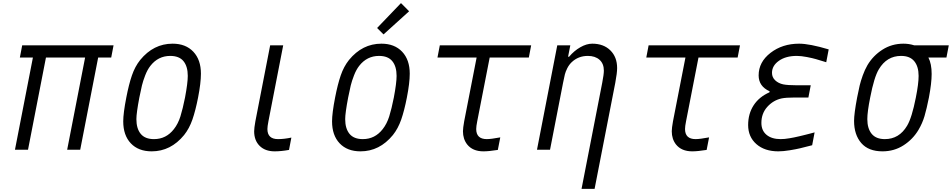

<svg xmlns="http://www.w3.org/2000/svg" viewBox="-20 -956 6078 1226"><path d="M606.8 -588.5 492.2 0H408.9L523.4 -588.5H273.4L158.9 0H75.5L190.1 -588.5H106.8L121.7 -666.7H705.1L690.1 -588.5Z M948.6 10.4Q863.9 10.4 815.4 -40.7Q766.9 -91.8 766.9 -181Q766.9 -233.1 786.5 -333.3Q802.7 -417.3 822.3 -474.3Q841.8 -531.2 875 -572.9Q960.3 -677.1 1082 -677.1Q1166 -677.1 1214.5 -625.7Q1263 -574.2 1263 -485.7Q1263 -426.4 1244.8 -333.3Q1228.5 -250 1208.7 -192.7Q1188.8 -135.4 1155.6 -93.8Q1070.3 10.4 948.6 10.4ZM1179 -471.4Q1179 -531.9 1151.7 -565.4Q1124.3 -599 1067.1 -599Q989.6 -599 940.1 -535.2Q921.2 -511.1 907.2 -474.9Q893.2 -438.8 886.4 -410.5Q879.6 -382.2 869.8 -333.3Q850.9 -233.7 850.9 -195.3Q850.9 -134.8 878.6 -101.2Q906.2 -67.7 963.5 -67.7Q1041 -67.7 1090.5 -131.5Q1117.2 -165.4 1132.2 -213.2Q1147.1 -261.1 1161.5 -333.3Q1179 -426.4 1179 -471.4Z M1687.5 -132.2Q1687.5 -67.7 1755.2 -67.7Q1794.3 -67.7 1840.5 -77.5L1825.5 1.3Q1774.7 10.4 1733.7 10.4Q1673.2 10.4 1638 -24.4Q1602.9 -59.2 1602.9 -117.8Q1602.9 -138 1610.7 -181.6L1705.1 -666.7H1788.4L1694 -181.6Q1687.5 -147.8 1687.5 -132.2Z M2281.9 10.4Q2197.3 10.4 2148.8 -40.7Q2100.3 -91.8 2100.3 -181Q2100.3 -233.1 2119.8 -333.3Q2136.1 -417.3 2155.6 -474.3Q2175.1 -531.2 2208.3 -572.9Q2293.6 -677.1 2415.4 -677.1Q2499.3 -677.1 2547.9 -625.7Q2596.4 -574.2 2596.4 -485.7Q2596.4 -426.4 2578.1 -333.3Q2561.8 -250 2542 -192.7Q2522.1 -135.4 2488.9 -93.8Q2403.6 10.4 2281.9 10.4ZM2512.4 -471.4Q2512.4 -531.9 2485 -565.4Q2457.7 -599 2400.4 -599Q2322.9 -599 2273.4 -535.2Q2254.6 -511.1 2240.6 -474.9Q2226.6 -438.8 2219.7 -410.5Q2212.9 -382.2 2203.1 -333.3Q2184.2 -233.7 2184.2 -195.3Q2184.2 -134.8 2211.9 -101.2Q2239.6 -67.7 2296.9 -67.7Q2374.3 -67.7 2423.8 -131.5Q2450.5 -165.4 2465.5 -213.2Q2480.5 -261.1 2494.8 -333.3Q2512.4 -426.4 2512.4 -471.4ZM2540.4 -936.2 2592.4 -884.1 2429 -736.3 2388 -777.3Z M3020.8 -132.2Q3020.8 -67.7 3088.5 -67.7Q3115.2 -67.7 3174.5 -78.8L3158.9 1.3Q3101.6 10.4 3067.1 10.4Q2998 10.4 2962.9 -33.9Q2936.2 -68.4 2936.2 -117.8Q2936.2 -138 2944 -181.6L3023.4 -588.5H2773.4L2788.4 -666.7H3371.7L3356.8 -588.5H3106.8L3027.3 -181.6Q3020.8 -149.1 3020.8 -132.2Z M3835.9 -505.2Q3835.9 -549.5 3808.3 -574.2Q3780.6 -599 3733.7 -599Q3672.5 -599 3630.2 -558.6Q3613.3 -542.3 3602.2 -520.2Q3591.1 -498 3586.9 -480.8Q3582.7 -463.5 3575.5 -427.7L3492.2 0H3408.9L3538.4 -666.7H3621.7L3607.4 -593.8H3613.9Q3645.8 -631.5 3685.5 -654.3Q3725.3 -677.1 3761.7 -677.1Q3834 -677.1 3877.3 -634.4Q3920.6 -591.8 3920.6 -521.5Q3920.6 -490.2 3908.9 -427.7L3776.7 250H3693.4L3825.5 -427.7Q3835.9 -481.1 3835.9 -505.2Z M4354.2 -132.2Q4354.2 -67.7 4421.9 -67.7Q4448.6 -67.7 4507.8 -78.8L4492.2 1.3Q4434.9 10.4 4400.4 10.4Q4331.4 10.4 4296.2 -33.9Q4269.5 -68.4 4269.5 -117.8Q4269.5 -138 4277.3 -181.6L4356.8 -588.5H4106.8L4121.7 -666.7H4705.1L4690.1 -588.5H4440.1L4360.7 -181.6Q4354.2 -149.1 4354.2 -132.2Z M4893.2 -366.5 4894.5 -373Q4824.2 -404.9 4824.2 -474.6Q4824.2 -559.9 4900.1 -618.5Q4975.9 -677.1 5082.7 -677.1Q5149.1 -677.1 5271.5 -640.6L5255.9 -558.6Q5210.9 -572.3 5190.1 -578.5Q5169.3 -584.6 5132.5 -591.8Q5095.7 -599 5067.7 -599Q4997.4 -599 4953.5 -567.7Q4909.5 -536.5 4909.5 -490.9Q4909.5 -462.2 4930 -443Q4950.5 -423.8 4981.1 -417.3Q5009.8 -411.5 5066.4 -411.5H5156.9L5141.9 -333.3H5052.1Q4998.7 -333.3 4970.7 -327.5Q4917.3 -315.8 4879.6 -273.8Q4841.8 -231.8 4841.8 -171.2Q4841.8 -122.4 4874.7 -95.1Q4907.6 -67.7 4964.8 -67.7Q4977.2 -67.7 4990.9 -69Q5004.6 -70.3 5021.5 -73.2Q5038.4 -76.2 5050.5 -78.5Q5062.5 -80.7 5084 -85.9Q5105.5 -91.1 5114.9 -93.4Q5124.3 -95.7 5149.7 -102.2Q5175.1 -108.7 5181.6 -110.7L5166 -28.6Q5112.6 -15 5088.5 -9.1Q5064.5 -3.3 5022.8 3.6Q4981.1 10.4 4949.9 10.4Q4862.6 10.4 4809.9 -35.8Q4757.2 -82 4757.2 -157.6Q4757.2 -229.2 4792 -283.2Q4826.8 -337.2 4893.2 -366.5Z M5733.7 -599Q5642.6 -599 5591.8 -513.7Q5561.8 -464.2 5536.5 -333.3Q5518.2 -242.2 5518.2 -195.3Q5518.2 -135.4 5545.9 -101.6Q5573.6 -67.7 5630.2 -67.7Q5721.4 -67.7 5772.1 -153Q5802.7 -203.8 5828.1 -333.3Q5845.7 -421.2 5845.7 -471.4Q5845.7 -531.2 5818 -565.1Q5790.4 -599 5733.7 -599ZM5908.2 -588.5Q5929 -548.8 5929 -483.7Q5929 -425.8 5911.5 -333.3Q5897.1 -261.1 5883.5 -214.8Q5869.8 -168.6 5845.1 -127Q5809.2 -66.4 5749.3 -28Q5689.5 10.4 5615.2 10.4Q5525.4 10.4 5479.5 -42.6Q5433.6 -95.7 5433.6 -184.2Q5433.6 -229.8 5453.1 -333.3Q5462.9 -382.8 5469.4 -410.2Q5475.9 -437.5 5488.9 -474Q5502 -510.4 5518.9 -539.7Q5554.7 -600.3 5614.6 -638.7Q5674.5 -677.1 5748.7 -677.1Q5784.5 -677.1 5817.1 -666.7H6038.4L6023.4 -588.5Z"/></svg>

Font: Monoid
Style: Italic
Weight: 400
Width: 4
Italic angle: -11°
Monospace: yes
Version: Version 0.61